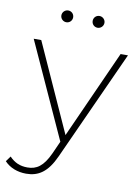

<svg xmlns="http://www.w3.org/2000/svg" viewBox="-126 -765 743 1027"><g transform="rotate(10 245.5 -251.5)"><path d="M45 -520H4L240 -2L209 67C175 141 139 164 90 164C50 164 20 151 -8 122L-29 151C0 182 42 198 89 198C155 198 204 167 245 76L516 -520H476L261 -42ZM330 -637C347 -637 362 -651 362 -669C362 -687 347 -701 330 -701C312 -701 298 -687 298 -669C298 -651 312 -637 330 -637ZM160 -637C178 -637 192 -651 192 -669C192 -687 178 -701 160 -701C143 -701 128 -687 128 -669C128 -651 143 -637 160 -637Z"/></g></svg>

Font: Montserrat-Alt1 ExtLt
Style: Regular
Weight: 200
Designer: Differentunic
Foundry: Differentunic
Version: Version 7.222